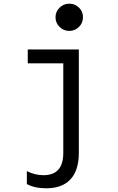

<svg xmlns="http://www.w3.org/2000/svg" viewBox="-20 -807 640 1037"><path d="M405.8 19Q405.8 112.8 360.8 161.4Q315.9 210 229 210Q167 210 125 187V117.2Q168.5 139.2 214.8 139.2Q321.8 139.2 321.8 19V-464.8H129.9V-540H405.8ZM279.8 -713.9Q279.8 -744.1 301.8 -765.6Q323.7 -787.1 354 -787.1Q384.8 -787.1 406.5 -765.9Q428.2 -744.6 428.2 -713.9Q428.2 -683.1 406.5 -661.6Q384.8 -640.1 354 -640.1Q323.7 -640.1 301.8 -661.6Q279.8 -683.1 279.8 -713.9Z"/></svg>

Font: CommitMono
Style: Regular
Weight: 400
Monospace: yes
Designer: Eigil Nikolajsen
Foundry: Eigil Nikolajsen
Version: Version 1.143